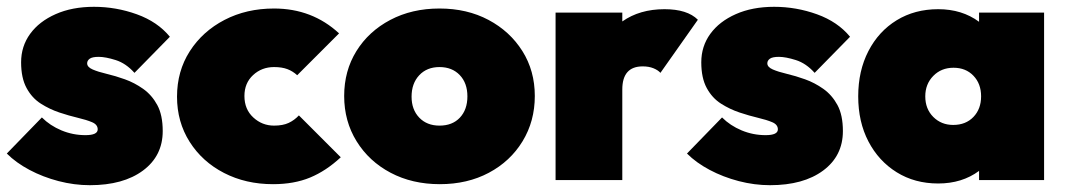

<svg xmlns="http://www.w3.org/2000/svg" viewBox="-21 -529 3134 564"><path d="M243 15Q197 15 151 3Q105 -9 65.5 -30Q26 -51 -1 -78L102 -184Q126 -160 159.5 -146Q193 -132 230 -132Q266 -132 266 -149Q266 -163 249.5 -170Q233 -177 207.5 -183Q182 -189 153.5 -198.5Q125 -208 99 -224.5Q73 -241 57 -270.5Q41 -300 41 -346Q41 -393 67.5 -429.5Q94 -466 142.5 -487.5Q191 -509 255 -509Q320 -509 381 -487Q442 -465 478 -421L374 -315Q349 -343 319 -352.5Q289 -362 269 -362Q250 -362 242.5 -356.5Q235 -351 235 -343Q235 -332 251 -325Q267 -318 292.5 -312Q318 -306 346 -296Q374 -286 399.5 -268Q425 -250 441 -220.5Q457 -191 457 -144Q457 -71 399 -28Q341 15 243 15Z M781 12Q701 12 637 -21Q573 -54 536 -112.5Q499 -171 499 -245Q499 -320 536.5 -378.5Q574 -437 638.5 -470.5Q703 -504 784 -504Q896 -504 975 -431L852 -308Q839 -320 823 -326Q807 -332 784 -332Q748 -332 722.5 -308.5Q697 -285 697 -247Q697 -208 723 -184Q749 -160 784 -160Q810 -160 827 -168Q844 -176 857 -190L980 -67Q937 -27 890 -7.5Q843 12 781 12Z M1271 12Q1190 12 1126.5 -21.5Q1063 -55 1026.5 -114Q990 -173 990 -247Q990 -321 1026 -379Q1062 -437 1125.5 -470.5Q1189 -504 1270 -504Q1351 -504 1414 -470.5Q1477 -437 1513.5 -379Q1550 -321 1550 -247Q1550 -173 1514 -114Q1478 -55 1415 -21.5Q1352 12 1271 12ZM1270 -160Q1308 -160 1330 -183.5Q1352 -207 1352 -246Q1352 -285 1329.5 -308.5Q1307 -332 1270 -332Q1233 -332 1210.5 -308Q1188 -284 1188 -245Q1188 -207 1210.5 -183.5Q1233 -160 1270 -160Z M1611 0V-492H1807V-466Q1858 -502 1931 -502Q1998 -502 2029 -471L1919 -315Q1912 -323 1898.5 -328.5Q1885 -334 1867 -334Q1807 -334 1807 -266V0Z M2241 15Q2195 15 2149 3Q2103 -9 2063.5 -30Q2024 -51 1997 -78L2100 -184Q2124 -160 2157.5 -146Q2191 -132 2228 -132Q2264 -132 2264 -149Q2264 -163 2247.5 -170Q2231 -177 2205.5 -183Q2180 -189 2151.5 -198.5Q2123 -208 2097 -224.5Q2071 -241 2055 -270.5Q2039 -300 2039 -346Q2039 -393 2065.5 -429.5Q2092 -466 2140.5 -487.5Q2189 -509 2253 -509Q2318 -509 2379 -487Q2440 -465 2476 -421L2372 -315Q2347 -343 2317 -352.5Q2287 -362 2267 -362Q2248 -362 2240.5 -356.5Q2233 -351 2233 -343Q2233 -332 2249 -325Q2265 -318 2290.5 -312Q2316 -306 2344 -296Q2372 -286 2397.5 -268Q2423 -250 2439 -220.5Q2455 -191 2455 -144Q2455 -71 2397 -28Q2339 15 2241 15Z M2735 10Q2666 10 2613 -23Q2560 -56 2530 -113.5Q2500 -171 2500 -246Q2500 -321 2530 -379Q2560 -437 2613 -469.5Q2666 -502 2735 -502Q2805 -502 2855 -465V-492H3046V0H2855V-27Q2805 10 2735 10ZM2779 -162Q2816 -162 2838.5 -185.5Q2861 -209 2861 -246Q2861 -283 2838.5 -306.5Q2816 -330 2780 -330Q2744 -330 2720.5 -306Q2697 -282 2697 -246Q2697 -209 2720.5 -185.5Q2744 -162 2779 -162Z"/></svg>

Font: Outfit Black
Style: Regular
Weight: 900
Designer: Rodrigo Fuenzalida
Foundry: fragTYPE
Version: Version 1.100; ttfautohint (v1.8.4.7-5d5b)